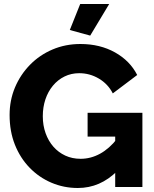

<svg xmlns="http://www.w3.org/2000/svg" viewBox="-20 -935 772 960"><path d="M369 5Q299 5 237 -21.5Q175 -48 128 -96.5Q81 -145 54.5 -211.5Q28 -278 28 -360Q28 -434 55 -498Q82 -562 130 -611Q178 -660 242.5 -687.5Q307 -715 382 -715Q480 -715 555 -673Q630 -631 666 -560L544 -468Q520 -515 474.5 -542Q429 -569 376 -569Q336 -569 302.5 -552.5Q269 -536 244.5 -506.5Q220 -477 207 -438Q194 -399 194 -354Q194 -308 208 -269Q222 -230 247 -201.5Q272 -173 306.5 -157Q341 -141 383 -141Q434 -141 480.5 -166.5Q527 -192 566 -242V-80Q481 5 369 5ZM556 -252H418V-371H692V0H556ZM431 -757 329 -785 381 -915H526Z"/></svg>

Font: Raleway Thin ExtraBold
Style: Regular
Weight: 800
Version: Version 4.026